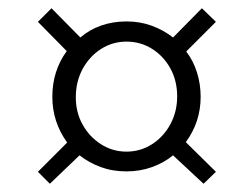

<svg xmlns="http://www.w3.org/2000/svg" viewBox="-20 -571 602 466"><path d="M175 -480Q197 -499 225.5 -509Q254 -519 287 -519Q320 -519 348.5 -508.5Q377 -498 400 -480L470 -551L504 -518L432 -446Q449 -424 458 -395.5Q467 -367 467 -336Q467 -275 431 -226L504 -154L474 -125L400 -194Q378 -176 349 -165.5Q320 -155 287 -155Q253 -155 224.5 -165.5Q196 -176 173 -194L101 -125L72 -154L143 -225Q107 -275 107 -336Q107 -399 142 -447L72 -518L105 -551ZM164 -335Q164 -298 180.5 -268.5Q197 -239 225 -221Q253 -203 287 -203Q321 -203 349 -221Q377 -239 393.5 -269.5Q410 -300 410 -337Q410 -375 393.5 -405Q377 -435 349 -452.5Q321 -470 287 -470Q253 -470 225 -452Q197 -434 180.5 -403.5Q164 -373 164 -335Z"/></svg>

Font: Raleway
Style: Italic
Weight: 400
Italic angle: -12°
Designer: Matt McInerney, Pablo Impallari, Rodrigo Fuenzalida
Foundry: Matt McInerney, Pablo Impallari, Rodrigo Fuenzalida
Version: Version 4.026